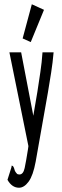

<svg xmlns="http://www.w3.org/2000/svg" viewBox="-20 -705 290 899"><path d="M69 174Q36 174 15 137L33 80L35 70L41 73Q46 80 48 89.5Q50 99 61 110Q67 112 71 112Q89 112 95.5 81.5Q102 51 111 -6L113 -21L24 -460H79L136 -163L155 -275Q162 -321 169 -367.5Q176 -414 179 -460H231Q227 -413 219.5 -365Q212 -317 204 -270L147 52Q135 117 114 145.5Q93 174 69 174ZM124 -508 86 -525 129 -685 186 -659Z"/></svg>

Font: Inconsolata UltraCondensed Medium
Style: Regular
Weight: 500
Width: 1
Monospace: yes
Designer: Raph Levien, Cyreal, Brenton Simpson
Foundry: Raph Levien, Cyreal, Google
Version: Version 3.001; ttfautohint (v1.8.2.53-6de2)